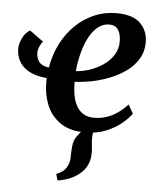

<svg xmlns="http://www.w3.org/2000/svg" viewBox="-56 -612 742 907"><g transform="rotate(5 315.0 -158.0)"><path d="M251 247.5 242 217.5Q264.5 208.5 277 197Q289.5 185.5 296 169Q303.5 152 303.2 130Q303 108 305.5 84Q307.5 51.5 324.5 30.5Q341.5 9.5 354 -7L425 -47.5Q408.5 -28 402 -7Q395.5 14 396 39Q396 52.5 398.2 70.2Q400.5 88 400.5 104.5Q400.5 136 388.2 162.2Q376 188.5 349.5 208.5Q330 223.5 305.8 233.2Q281.5 243 251 247.5ZM125.5 -399.5Q118 -393 110.5 -375.8Q103 -358.5 103 -345Q103 -324 115 -304.8Q127 -285.5 163.5 -280Q174 -341.5 200.2 -393.5Q226.5 -445.5 265.8 -483.5Q305 -521.5 354.2 -542.8Q403.5 -564 460 -564Q537 -564 572.5 -529.2Q608 -494.5 609 -443Q610 -396 588.5 -360.2Q567 -324.5 531.5 -299.2Q496 -274 453.2 -257.5Q410.5 -241 368 -233Q325.5 -225 291 -224Q290.5 -190.5 295.8 -161Q301 -131.5 313.5 -109.2Q326 -87 346.5 -74.8Q367 -62.5 395.5 -62.5Q429 -62.5 457.8 -72.5Q486.5 -82.5 510.8 -100.2Q535 -118 554 -139L578 -98Q564 -77 534.2 -51.8Q504.5 -26.5 460.5 -8.2Q416.5 10 360.5 10Q286.5 10 241.5 -22Q196.5 -54 176.8 -104.2Q157 -154.5 157.5 -210Q157.5 -215 157.5 -220Q157.5 -225 158 -230Q107 -234 74.8 -251.5Q42.5 -269 27 -296.2Q11.5 -323.5 11.5 -357Q11.5 -377.5 23.8 -405Q36 -432.5 60 -447ZM432 -507.5Q398.5 -507.5 373.5 -485.5Q348.5 -463.5 331.5 -428.2Q314.5 -393 304.8 -352.2Q295 -311.5 292 -274.5Q322.5 -276 356.5 -287.2Q390.5 -298.5 420.2 -318.5Q450 -338.5 468.5 -367.8Q487 -397 486.5 -434Q485.5 -470.5 471.8 -489Q458 -507.5 432 -507.5Z"/></g></svg>

Font: Merriweather 28pt SemiBold
Style: Italic
Weight: 600
Italic angle: -7.8°
Version: Version 2.101